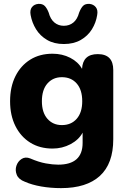

<svg xmlns="http://www.w3.org/2000/svg" viewBox="-20 -779 660 990"><path d="M299 -134Q347 -134 375.5 -166.5Q404 -199 404 -257Q404 -316 375.5 -348.5Q347 -381 299 -381Q253 -381 224.5 -348.5Q196 -316 196 -257Q196 -199 224.5 -166.5Q253 -134 299 -134ZM309 -552Q259 -552 223 -573Q187 -594 166 -628Q145 -662 138 -701Q133 -727 144.5 -742Q156 -757 178 -759Q199 -760 210.5 -748.5Q222 -737 231 -714Q240 -680 260.5 -663Q281 -646 309 -646Q338 -646 358.5 -663Q379 -680 388 -714Q397 -737 408 -748.5Q419 -760 441 -759Q462 -757 474 -742Q486 -727 481 -701Q475 -662 454 -628Q433 -594 396.5 -573Q360 -552 309 -552ZM295 191Q241 191 192.5 182.5Q144 174 108 158Q76 146 66.5 122.5Q57 99 64.5 76Q72 53 91.5 40.5Q111 28 136 38Q180 57 216 63.5Q252 70 280 70Q406 70 406 -42V-95Q386 -58 343.5 -35.5Q301 -13 251 -13Q185 -13 136 -43.5Q87 -74 59.5 -129Q32 -184 32 -257Q32 -331 59.5 -386Q87 -441 136 -471.5Q185 -502 251 -502Q301 -502 342 -481Q383 -460 403 -424Q407 -500 484 -500Q564 -500 564 -418V-61Q564 65 495 128Q426 191 295 191Z"/></svg>

Font: Chiron GoRound TC EB
Style: Regular
Weight: 700
Designer: Ryoko NISHIZUKA 西塚涼子 (kana, bopomofo & ideographs); Paul D. Hunt (Latin, Greek & Cyrillic); Sandoll Communications 산돌커뮤니
Foundry: Adobe
Version: Version 1.000;hotconv 1.1.1;makeotfexe 2.6.0